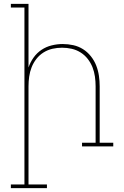

<svg xmlns="http://www.w3.org/2000/svg" viewBox="-20 -755 640 990"><path d="M222 215H36V196H106V-716H36V-735H127V-407Q136 -434 153 -458Q170 -482 194 -498Q218 -514 246.5 -521Q275 -528 303 -528Q331 -528 358 -522Q385 -516 408 -501.5Q431 -487 448.5 -465Q466 -443 476 -417.5Q486 -392 490 -364.5Q494 -337 494 -310V-19H564V0H403V-19H473V-310Q473 -335 469.5 -360Q466 -385 457 -408Q448 -431 432.5 -451Q417 -471 395.5 -484.5Q374 -498 349.5 -503.5Q325 -509 300 -509Q275 -509 250.5 -503.5Q226 -498 204.5 -484.5Q183 -471 167.5 -451Q152 -431 143 -408Q134 -385 130.5 -360Q127 -335 127 -310V196H222Z"/></svg>

Font: Iosevka HT Thin Extended
Style: Regular
Weight: 100
Width: 7
Monospace: yes
Designer: Belleve Invis
Foundry: Belleve Invis
Version: Version 32.3.0; ttfautohint (v1.8.4)